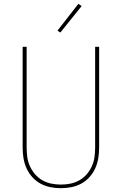

<svg xmlns="http://www.w3.org/2000/svg" viewBox="-20 -981 640 1009"><path d="M300 8Q272 8 244.5 2.5Q217 -3 193 -16Q169 -29 150 -50Q131 -71 119.5 -96.5Q108 -122 103.5 -149.5Q99 -177 99 -205V-735H120V-205Q120 -180 123.5 -155Q127 -130 137.5 -107Q148 -84 164.5 -65Q181 -46 203 -33.5Q225 -21 250 -16Q275 -11 300 -11Q325 -11 350 -16Q375 -21 397 -33.5Q419 -46 435.5 -65Q452 -84 462.5 -107Q473 -130 476.5 -155Q480 -180 480 -205V-735H501V-205Q501 -177 496.5 -149.5Q492 -122 480.5 -96.5Q469 -71 450 -50Q431 -29 407 -16Q383 -3 355.5 2.5Q328 8 300 8ZM297 -810 282 -820 392 -961 409 -949Z"/></svg>

Font: Iosevka Thin Extended
Style: Regular
Weight: 100
Width: 7
Monospace: yes
Designer: Belleve Invis
Foundry: Belleve Invis
Version: Version 32.5.0; ttfautohint (v1.8.4)